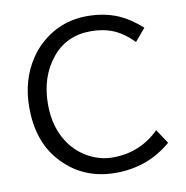

<svg xmlns="http://www.w3.org/2000/svg" viewBox="-90 -887 980 1014"><g transform="rotate(-10 400.0 -380.0)"><path d="M749 -67.9Q623 41 449.7 41Q270.5 41 155.8 -88.9Q59.1 -198.7 59.1 -377.9Q59.1 -525.4 132.8 -635.3Q157.2 -671.9 188 -700.7Q295.9 -800.8 443.8 -800.8Q535.6 -800.8 610.4 -768.6Q668.9 -743.2 731 -688L674.3 -621.1Q616.2 -680.7 555.7 -701.7Q507.8 -718.8 448.7 -718.8Q318.8 -718.8 241.2 -624.5Q159.2 -525.4 159.2 -376.5Q159.2 -249 223.1 -160.2Q261.2 -107.4 319.3 -75.7Q380.9 -42 448.7 -42Q595.7 -42 698.2 -144Z"/></g></svg>

Font: BIZ UDPGothic
Style: Regular
Weight: 400
Designer: TypeBank Co., Ltd.
Foundry: Morisawa Inc.
Version: Version 1.051